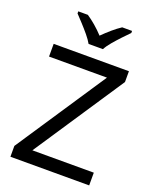

<svg xmlns="http://www.w3.org/2000/svg" viewBox="-170 -1039 912 1134"><g transform="rotate(20 286.0 -472.0)"><path d="M533 0H38V-68L414 -634H50V-714H523V-646L147 -80H533ZM244 -784Q231 -807 209 -833.5Q187 -860 163 -886Q139 -912 121 -931V-944H181Q207 -927 235 -903Q263 -879 288 -852Q315 -879 343 -903Q371 -927 397 -944H459V-931Q440 -912 415.5 -886Q391 -860 368.5 -833.5Q346 -807 334 -784Z"/></g></svg>

Font: Noto Sans Bassa Vah
Style: Regular
Weight: 400
Designer: Monotype Design Team
Foundry: Monotype Imaging Inc.
Version: Version 2.002